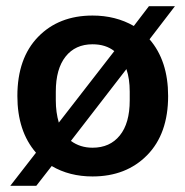

<svg xmlns="http://www.w3.org/2000/svg" viewBox="-20 -560 598 620"><path d="M278.8 9.8Q204.1 9.8 147 -23.9L97.2 40H13.2L96.2 -66.9Q36.1 -136.2 36.1 -250Q36.1 -372.1 103 -440.9Q169.9 -509.8 278.8 -509.8Q353.5 -509.8 412.1 -476.1L460.9 -540H544.9L462.9 -433.1Q522.9 -363.8 522.9 -250Q522.9 -127.9 455.3 -59.1Q387.7 9.8 278.8 9.8ZM160.2 -235.8Q160.2 -197.3 169.9 -164.1L349.1 -395Q321.3 -417 278.8 -417Q223.1 -417 191.7 -377.2Q160.2 -337.4 160.2 -264.2ZM209 -105Q238.8 -83 278.8 -83Q335 -83 366.9 -122.6Q398.9 -162.1 398.9 -235.8V-264.2Q398.9 -305.7 388.2 -336.9Z"/></svg>

Font: TASA Orbiter Deck SemiBold
Style: Regular
Weight: 600
Designer: Weizhong Zhang
Version: Version 1.000;Glyphs 3.1.2 (3151)